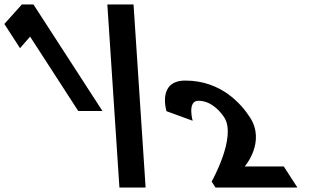

<svg xmlns="http://www.w3.org/2000/svg" viewBox="-437 -845 1402 865"><path d="M-346.8 -628 -301.4 -680 -84.5 -345H24.5L-286.4 -825H-338.4L-417.4 -737ZM164.6 -825H46.6L101 0H219ZM456.7 -391C520.7 -391 562.3 -333 573.3 -316C630.3 -228 516.5 -27 516.5 -27L534 0H903L841.5 -95H665.5C665.5 -95 761.2 -205 689.3 -316C651.1 -375 560.8 -482 397.8 -482C269.8 -482 313.2 -344 313.2 -344L431 -301C431 -301 405.7 -391 456.7 -391Z"/></svg>

Font: Hussar
Style: BdOpOblSeven
Weight: 700
Foundry: Cannot Into Space Fonts
Version: Version 2.00